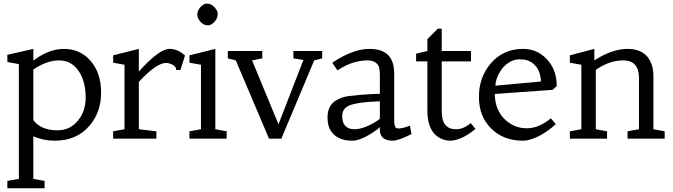

<svg xmlns="http://www.w3.org/2000/svg" viewBox="-20 -764 3709 1058"><path d="M282.7 11.2Q219.7 11.2 163.6 -12.7V221.7L225.6 232.9V273.4H20.5V232.9L84 221.7V-410.6L20.5 -422.4V-461.9L163.6 -494.6V-430.2Q249 -494.6 332.5 -494.6Q421.9 -494.6 479 -428.7Q537.1 -361.8 537.1 -253.4Q537.1 -145.5 472.7 -70.8Q402.3 11.2 282.7 11.2ZM163.6 -380.9V-102.1Q205.6 -45.9 296.9 -45.9Q367.2 -45.9 411.1 -101.6Q452.1 -152.8 452.1 -225.1Q452.1 -314.5 415 -370.1Q375 -431.2 306.2 -431.2Q237.3 -431.2 163.6 -380.9Z M666 -407.2 603.5 -418.5V-459L745.1 -494.6V-370.1Q857.4 -494.6 914.1 -494.6Q960.4 -494.6 999.5 -457.5L974.1 -378.4H951.2Q951.2 -402.3 914.6 -414.1Q904.3 -417 894 -417Q842.3 -417 745.1 -313V-51.8L841.8 -40.5V0H603.5V-40.5L666 -51.8Z M1166.5 -51.8 1229 -40.5V0H1023.9V-40.5L1087.4 -51.8V-407.2L1023.9 -418.5V-459L1166.5 -494.6ZM1084.5 -724.6Q1102.5 -744.1 1117.4 -744.1Q1132.3 -744.1 1142.8 -738.8Q1153.3 -733.4 1161.6 -724.6Q1179.7 -704.6 1179.7 -689.2Q1179.7 -673.8 1174.6 -663.1Q1169.4 -652.3 1161.6 -643.6Q1143.1 -624.5 1127.7 -624.5Q1112.3 -624.5 1102.5 -629.9Q1092.8 -635.3 1084.7 -643.8Q1076.7 -652.3 1071.8 -663.1Q1066.9 -673.8 1066.9 -684.3Q1066.9 -694.8 1071.8 -705.3Q1076.7 -715.8 1084.5 -724.6Z M1530.3 0H1462.4L1279.3 -431.2L1235.4 -442.4V-482.9H1425.3V-442.4L1369.1 -431.2L1514.6 -79.1L1651.9 -433.6L1596.7 -442.4V-482.9H1755.4V-442.4L1711.4 -431.2Z M2247.6 -25.4Q2176.3 11.2 2144.5 11.2Q2073.2 11.2 2073.2 -49.3V-64.5Q2066.4 -54.2 2035.9 -34.7Q2005.4 -15.1 1988.3 -7.3Q1947.8 11.2 1926.8 11.2Q1905.8 11.2 1892.1 9.5Q1878.4 7.8 1863.8 2.9Q1849.1 -2 1835 -10.7Q1820.8 -19.5 1809.6 -33.7Q1784.7 -64.9 1784.7 -115.2Q1784.7 -184.6 1834 -211.9Q1865.2 -230 1900.1 -234.4Q1935.1 -238.8 1963.9 -241.2Q2018.6 -246.1 2073.2 -247.1V-349.6Q2073.2 -392.1 2062.5 -406.2Q2044.4 -431.2 2006.3 -431.2Q1921.4 -431.2 1839.4 -376L1811 -418.5Q1925.3 -494.6 2015.6 -494.6Q2094.2 -494.6 2127 -451.2Q2152.3 -417.5 2152.3 -355.5V-98.6Q2152.3 -62.5 2166 -57.6Q2170.9 -56.2 2178.7 -56.2Q2198.2 -56.2 2238.8 -71.3ZM2073.2 -206.1Q1934.6 -200.7 1895.5 -178.2Q1865.7 -161.1 1865.7 -123Q1865.7 -67.9 1908.2 -55.2Q1919.9 -51.8 1936.8 -51.8Q1953.6 -51.8 1976.1 -58.6Q1998.5 -65.4 2017.6 -75.2Q2053.7 -92.8 2073.2 -109.4Z M2414.1 -149.4Q2414.1 -51.8 2493.2 -51.8Q2534.7 -51.8 2573.7 -85.9L2600.1 -53.7Q2558.6 -19.5 2523.4 -4.2Q2488.3 11.2 2461.4 11.2Q2434.6 11.2 2409.4 -0.5Q2384.3 -12.2 2367.7 -34.2Q2335 -76.7 2335 -154.8V-425.8H2272.9V-468.3L2335 -482.9V-548.3L2392.6 -606H2414.1V-482.9H2575.2V-425.8H2414.1Z M3015.1 -111.8 3043 -80.1Q2965.3 -10.3 2892.6 7.3Q2876.5 11.2 2860.8 11.2Q2753.4 11.2 2686 -56.6Q2619.1 -123 2619.1 -230Q2619.1 -336.4 2682.1 -412.1Q2751.5 -494.6 2862.3 -494.6Q2939 -494.6 2991.7 -439.5Q3047.9 -381.8 3047.9 -289.6L3024.9 -269L2706.5 -246.1Q2707.5 -157.2 2764.2 -104Q2814.9 -57.1 2882.3 -57.1Q2949.7 -57.1 3015.1 -111.8ZM2710 -292 2960.9 -314.9Q2957.5 -396 2898.4 -426.3Q2877.4 -437 2844.7 -437Q2812 -437 2786.4 -420.9Q2760.7 -404.8 2744.1 -381.8Q2712.4 -338.4 2710 -292Z M3413.1 -431.2Q3338.4 -431.2 3263.2 -379.4V-51.8L3325.2 -40.5V0H3120.1V-40.5L3183.6 -51.8V-407.2L3120.1 -418.5V-459L3254.9 -494.6V-431.2Q3353.5 -494.6 3438 -494.6Q3539.6 -494.6 3570.3 -410.2Q3580.6 -381.8 3580.6 -343.8V-51.8L3642.6 -40.5V0H3438V-40.5L3501 -51.8V-334.5Q3501 -431.2 3413.1 -431.2Z"/></svg>

Font: Habibi
Style: Regular
Weight: 400
Designer: Magnus Gaarde
Foundry: Magnus Gaarde
Version: Version 1.001